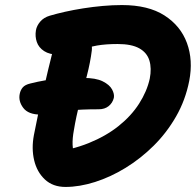

<svg xmlns="http://www.w3.org/2000/svg" viewBox="-20 -729 774 759"><path d="M141 -276Q92 -276 72 -302.5Q52 -329 58 -358Q61 -373 70 -383.5Q79 -394 100 -399Q160 -414 209 -417.5Q258 -421 309 -421Q359 -421 386 -407.5Q413 -394 423 -375.5Q433 -357 430 -342Q425 -322 409.5 -309.5Q394 -297 370 -297Q299 -297 254.5 -292Q210 -287 183 -281.5Q156 -276 141 -276ZM239 10Q189 10 157.5 -19.5Q126 -49 115 -95.5Q104 -142 114 -195Q132 -287 151 -370.5Q170 -454 192 -541Q200 -573 219.5 -586Q239 -599 278 -599Q309 -599 327.5 -579.5Q346 -560 343 -530Q337 -482 323.5 -430Q310 -378 295.5 -323.5Q281 -269 272 -214Q266 -182 267 -156.5Q268 -131 279 -102L180 -126Q263 -136 331 -163.5Q399 -191 449 -231Q499 -271 530 -319.5Q561 -368 572 -418Q580 -459 570.5 -490Q561 -521 530.5 -538Q500 -555 445 -555Q398 -555 363.5 -549Q329 -543 302.5 -534Q276 -525 254 -519Q232 -513 211 -513Q176 -513 154.5 -527Q133 -541 125.5 -563Q118 -585 122 -609Q125 -627 139 -643.5Q153 -660 177 -667Q204 -675 237.5 -682.5Q271 -690 309 -696Q347 -702 386 -705.5Q425 -709 462 -709Q566 -709 630 -668Q694 -627 719 -559Q744 -491 728 -409Q713 -333 676 -268.5Q639 -204 587.5 -153Q536 -102 476.5 -65.5Q417 -29 355.5 -9.5Q294 10 239 10Z"/></svg>

Font: Shantell Sans Light
Style: Bold Italic
Weight: 700
Italic angle: -11°
Version: Version 1.011;[c5ecc13dd]